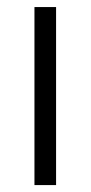

<svg xmlns="http://www.w3.org/2000/svg" viewBox="-20 -535 262 555"><path d="M142.1 0H79.6V-514.6H142.1Z"/></svg>

Font: Saysettha OT
Style: Regular
Weight: 400
Designer: John M. Durdin and Silvain Dupertuis
Foundry: Lao Script for Windows
Version: Version 2.000